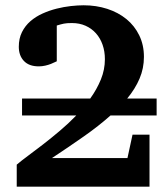

<svg xmlns="http://www.w3.org/2000/svg" viewBox="-20 -703 627 723"><path d="M396 -268.1Q351.6 -228.5 295.9 -189.5Q240.2 -150.4 175.8 -107.9H460L479 -195.8H543V0H43V-83Q59.6 -97.2 85.7 -116.5Q111.8 -135.7 142.1 -159.2Q172.4 -182.6 204.8 -210Q237.3 -237.3 267.1 -268.1H63V-332H319.8Q344.7 -366.7 359.9 -403.8Q375 -440.9 375 -480Q375 -509.8 366.2 -534.7Q357.4 -559.6 341.3 -577.6Q325.2 -595.7 302.2 -606Q279.3 -616.2 251 -616.2Q240.7 -616.2 233.6 -615.7Q226.6 -615.2 220.5 -614Q214.4 -612.8 208.3 -611.1Q202.1 -609.4 193.8 -606.9V-472.2Q183.1 -466.8 171.9 -462.4Q162.1 -458.5 150.1 -455.8Q138.2 -453.1 126 -453.1Q89.4 -453.1 70.1 -473.4Q50.8 -493.7 50.8 -526.9Q50.8 -558.1 62.7 -582Q74.7 -606 94.7 -623.3Q114.7 -640.6 140.4 -652.1Q166 -663.6 193.1 -670.4Q220.2 -677.2 246.8 -680.2Q273.4 -683.1 294.9 -683.1Q342.3 -683.1 383.8 -669.7Q425.3 -656.2 456.1 -631.1Q486.8 -606 504.4 -569.8Q522 -533.7 522 -488.8Q522 -445.8 505.6 -407.2Q489.3 -368.7 459 -332H569.8V-268.1Z"/></svg>

Font: Charis SIL Phon
Style: Bold
Weight: 700
Foundry: SIL International
Version: Version 5.000